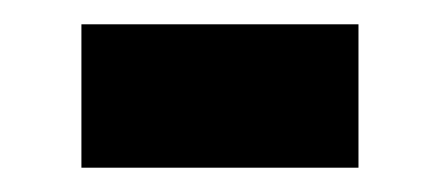

<svg xmlns="http://www.w3.org/2000/svg" viewBox="-20 -376 362 158"><path d="M47 -356H275V-238H47Z"/></svg>

Font: Noto Sans Gurmukhi UI Condensed
Style: Bold
Weight: 700
Width: 3
Designer: Jelle Bosma - Monotype Design Team
Foundry: Monotype Imaging Inc.
Version: Version 2.004; ttfautohint (v1.8.4.7-5d5b)